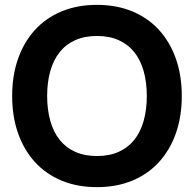

<svg xmlns="http://www.w3.org/2000/svg" viewBox="-20 -755 798 790"><path d="M379 15Q298 15 233.2 -12Q168.5 -39 123.5 -88.5Q78.5 -138 54.2 -207Q30 -276 30 -360Q30 -444 54.2 -513Q78.5 -582 123.5 -631.5Q168.5 -681 233.2 -708Q298 -735 379 -735Q460 -735 524.8 -708Q589.5 -681 634.5 -631.5Q679.5 -582 703.8 -513Q728 -444 728 -360Q728 -276 703.8 -207Q679.5 -138 634.5 -88.5Q589.5 -39 524.8 -12Q460 15 379 15ZM379 -113Q430.5 -113 469 -130.5Q507.5 -148 533 -180.2Q558.5 -212.5 571.2 -258.2Q584 -304 584 -360Q584 -416.5 571.2 -462Q558.5 -507.5 533 -539.8Q507.5 -572 469 -589.5Q430.5 -607 379 -607Q327.5 -607 289 -589.5Q250.5 -572 225 -539.8Q199.5 -507.5 186.8 -462Q174 -416.5 174 -360Q174 -304 186.8 -258.2Q199.5 -212.5 225 -180.2Q250.5 -148 289 -130.5Q327.5 -113 379 -113Z"/></svg>

Font: Vela Sans ExtBd
Style: Regular
Weight: 800
Designer: Principal design: Mikhail Sharanda - project Manrope.
Design modification: Ravid Balaliev
Foundry: Mikhail Sharanda
Version: Version 1.001